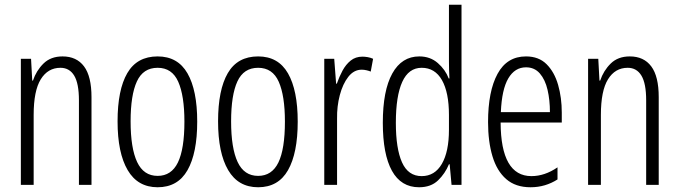

<svg xmlns="http://www.w3.org/2000/svg" viewBox="-20 -780 2865 810"><path d="M244 -542Q303 -542 334.5 -500Q366 -458 366 -370V0H313V-357Q313 -428 293 -461Q273 -494 235 -494Q182 -494 152 -445.5Q122 -397 122 -295V0H68V-532H111L116 -440H119Q133 -482 163.5 -512Q194 -542 244 -542Z M812 -267Q812 -134 771 -62Q730 10 645 10Q561 10 518.5 -62.5Q476 -135 476 -268Q476 -401 517 -471.5Q558 -542 645 -542Q730 -542 771 -470.5Q812 -399 812 -267ZM531 -268Q531 -155 558.5 -96.5Q586 -38 645 -38Q703 -38 730.5 -94.5Q758 -151 758 -267Q758 -376 732 -435Q706 -494 645 -494Q584 -494 557.5 -436.5Q531 -379 531 -268Z M1236 -267Q1236 -134 1195 -62Q1154 10 1069 10Q985 10 942.5 -62.5Q900 -135 900 -268Q900 -401 941 -471.5Q982 -542 1069 -542Q1154 -542 1195 -470.5Q1236 -399 1236 -267ZM955 -268Q955 -155 982.5 -96.5Q1010 -38 1069 -38Q1127 -38 1154.5 -94.5Q1182 -151 1182 -267Q1182 -376 1156 -435Q1130 -494 1069 -494Q1008 -494 981.5 -436.5Q955 -379 955 -268Z M1509 -541Q1519 -541 1531 -539Q1543 -537 1554 -532L1544 -478Q1537 -481 1526.5 -483.5Q1516 -486 1506 -486Q1473 -486 1449.5 -456Q1426 -426 1413.5 -378.5Q1401 -331 1402 -279V0H1348V-532H1390L1398 -427H1401Q1411 -456 1425 -482Q1439 -508 1459.5 -524.5Q1480 -541 1509 -541Z M1748 10Q1672 10 1633.5 -59.5Q1595 -129 1595 -262Q1595 -398 1635 -470Q1675 -542 1749 -542Q1795 -542 1827 -514Q1859 -486 1873 -449H1876Q1875 -469 1874.5 -486Q1874 -503 1874 -520V-760H1927V0H1885L1877 -87H1874Q1858 -48 1828 -19Q1798 10 1748 10ZM1759 -37Q1814 -37 1844 -88.5Q1874 -140 1874 -233V-295Q1874 -390 1844.5 -442Q1815 -494 1759 -494Q1704 -494 1677 -434.5Q1650 -375 1650 -262Q1650 -153 1676 -95Q1702 -37 1759 -37Z M2199 -542Q2253 -542 2286 -509Q2319 -476 2334.5 -422Q2350 -368 2350 -305V-263H2092Q2093 -37 2222 -37Q2278 -37 2332 -74V-23Q2307 -7 2278.5 1.5Q2250 10 2218 10Q2155 10 2115.5 -24.5Q2076 -59 2057.5 -121Q2039 -183 2039 -265Q2039 -395 2079 -468.5Q2119 -542 2199 -542ZM2199 -496Q2152 -496 2124.5 -449.5Q2097 -403 2093 -307H2300Q2300 -358 2290 -401Q2280 -444 2257.5 -470Q2235 -496 2199 -496Z M2637 -542Q2696 -542 2727.5 -500Q2759 -458 2759 -370V0H2706V-357Q2706 -428 2686 -461Q2666 -494 2628 -494Q2575 -494 2545 -445.5Q2515 -397 2515 -295V0H2461V-532H2504L2509 -440H2512Q2526 -482 2556.5 -512Q2587 -542 2637 -542Z"/></svg>

Font: Noto Sans Malayalam ExtraCondensed Light
Style: Regular
Weight: 300
Width: 2
Designer: Jelle Bosma - Monotype Design Team
Foundry: Monotype Imaging Inc.
Version: Version 2.104; ttfautohint (v1.8.4.7-5d5b)